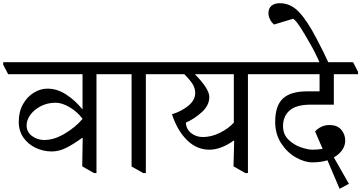

<svg xmlns="http://www.w3.org/2000/svg" viewBox="-51 -1038 2254 1198"><path d="M661 -590V-575H551V42H536L462 0L465 -176L462 -178Q407 -138 362 -115.5Q317 -93 272 -93Q220 -93 172.5 -115Q125 -137 95.5 -179Q66 -221 66 -278Q66 -341 92.5 -388Q119 -435 160.5 -460Q202 -485 245 -485Q306 -485 363 -447.5Q420 -410 462 -357H464V-575H0L-31 -634V-650H630ZM231 -165Q287 -165 353.5 -204.5Q420 -244 464 -296V-297Q433 -339 385 -368Q337 -397 296 -397Q245 -397 203.5 -375.5Q162 -354 138.5 -321.5Q115 -289 115 -256Q115 -215 148.5 -189.5Q182 -164 231 -164Z M968 -590V-575H859V42H843L770 1V-575H661L630 -634V-650H937Z M1605 -575H1496V42H1480L1406 0L1410 -158L1406 -160Q1327 -104 1255 -104Q1176 -104 1115.5 -164Q1055 -224 1022 -325Q1081 -343 1124 -378Q1167 -413 1167 -458Q1167 -487 1151 -513Q1135 -539 1099 -575H968L937 -634V-650H1574L1605 -590ZM1408 -273V-575H1167V-573Q1255 -483 1255 -433Q1255 -380 1207.5 -337.5Q1160 -295 1109 -273Q1110 -233 1141 -208Q1172 -183 1215 -183Q1269 -183 1322.5 -210Q1376 -237 1408 -273Z M2183 -590V-575H2032V-385H1887Q1798 -385 1756.5 -349Q1715 -313 1715 -251Q1715 -199 1749.5 -166Q1784 -133 1827.5 -118.5Q1871 -104 1898 -104Q1930 -104 1962 -109L1915 -218Q1953 -258 2005 -258Q2052 -258 2077.5 -229.5Q2103 -201 2103 -160Q2103 -130 2084.5 -102.5Q2066 -75 2032 -56L2126 109L2068 140L1992 -38Q1953 -25 1898 -25Q1849 -25 1794.5 -56Q1740 -87 1703 -144.5Q1666 -202 1666 -277Q1666 -378 1714 -423Q1762 -468 1864 -468H1943V-575H1605L1574 -634V-650H2152Z M1922 -801Q1974 -703 1998 -648H1943Q1931 -676 1914.5 -709Q1898 -742 1891 -753Q1848 -830 1820.5 -871.5Q1793 -913 1778 -921L1659 -885Q1644 -897 1634 -916.5Q1624 -936 1624 -956Q1624 -986 1643 -1002Q1662 -1018 1695 -1018Q1763 -1018 1815 -962.5Q1867 -907 1922 -801Z"/></svg>

Font: Martel DemiBold
Style: Regular
Weight: 600
Designer: Dan Reynolds
Foundry: Dan Reynolds
Version: Version 1.001; ttfautohint (v1.1) -l 5 -r 5 -G 72 -x 0 -D la